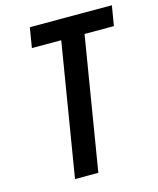

<svg xmlns="http://www.w3.org/2000/svg" viewBox="-111 -813 734 891"><g transform="rotate(-15 256.0 -367.5)"><path d="M138 0 243 -639H102L118 -735H512L496 -639H355L250 0Z"/></g></svg>

Font: Iosevka Custom
Style: Bold Italic
Weight: 700
Italic angle: -9°
Designer: Belleve Invis
Foundry: Belleve Invis
Version: Version 30.3.1; ttfautohint (v1.8.3)